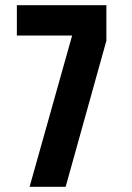

<svg xmlns="http://www.w3.org/2000/svg" viewBox="-20 -720 510 740"><path d="M233 0H94L258 -583H45V-700H390V-563Z"/></svg>

Font: Share
Style: Bold
Weight: 700
Designer: Ralph du Carrois
Version: Version 1.002